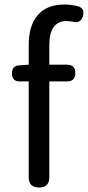

<svg xmlns="http://www.w3.org/2000/svg" viewBox="-20 -829 389 849"><path d="M153 0Q107 0 107 -45V-469H67Q33 -469 33 -504Q33 -539 65 -540L107 -543V-630Q107 -715 146 -761Q186 -809 265 -809Q296 -809 326 -801Q356 -791 347 -759Q337 -722 298 -734Q282 -736 275 -736Q198 -736 198 -629V-543H276Q313 -543 313 -506Q313 -469 276 -469H255H198V-45Q198 0 153 0Z"/></svg>

Font: GenSenRounded TW R
Style: Regular
Weight: 400
Version: Version 1.501;PS 1;hotconv 16.6.51;makeotf.lib2.5.65220